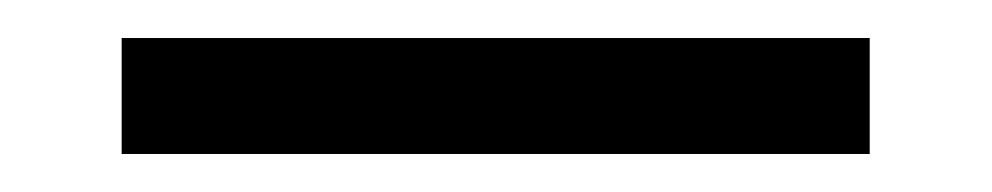

<svg xmlns="http://www.w3.org/2000/svg" viewBox="-20 -20 522 101"><path d="M44 61V0H437.5V61Z"/></svg>

Font: Encode Sans Condensed
Style: Regular
Weight: 400
Width: 3
Designer: Multiple Designers
Foundry: Impallari Type
Version: Version 3.000; ttfautohint (v1.8.3) -l 8 -r 50 -G 200 -x 14 